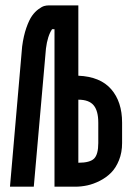

<svg xmlns="http://www.w3.org/2000/svg" viewBox="-20 -704 490 724"><path d="M275.4 -90.3Q319.3 -90.3 335 -106.2Q350.6 -122.1 350.6 -164.6V-241.7Q350.6 -286.1 333 -307.1Q315.4 -328.1 275.4 -328.1ZM440.4 -164.6Q440.4 -128.9 428.7 -99.9Q417 -70.8 398.7 -52.5Q380.4 -34.2 356.2 -22Q332 -9.8 309.1 -4.9Q286.1 0 263.7 0H185.5V-593.8H176.3Q159.2 -568.4 153.3 -521L107.4 0H17.6L63.5 -528.8Q68.8 -568.8 79.3 -598.9Q89.8 -628.9 100.8 -644.3Q111.8 -659.7 124.8 -669.2Q137.7 -678.7 146.2 -681.2Q154.8 -683.6 162.6 -683.6H275.4V-418.5Q357.9 -415 399.2 -367.7Q440.4 -320.3 440.4 -241.7Z"/></svg>

Font: Anka/Coder Narrow
Style: Bold
Weight: 700
Width: 3
Monospace: yes
Version: Version 001.100